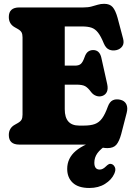

<svg xmlns="http://www.w3.org/2000/svg" viewBox="-20 -738 676 980"><path d="M25 -651Q25 -700 78.5 -700H405Q430 -700 447.2 -704.8Q464.5 -709.5 479.5 -714Q494.5 -718.5 511.5 -718.5Q540.5 -718.5 555 -701.8Q569.5 -685 580 -647.5L608.5 -540Q614.5 -517 604.5 -502.2Q594.5 -487.5 575.5 -482.5Q555 -477.5 537.8 -484.5Q520.5 -491.5 510 -516Q495 -553 480.2 -571.8Q465.5 -590.5 446.5 -596.8Q427.5 -603 398.5 -603H310.5V-403H363Q383 -403 393 -412.2Q403 -421.5 411 -444.5Q418.5 -466.5 429.8 -474.5Q441 -482.5 455.5 -482.5Q488 -482.5 497 -444.5L527 -309.5Q532.5 -284.5 525.5 -269.2Q518.5 -254 502.5 -248.5Q487 -243 471 -248.8Q455 -254.5 444 -269.5Q429 -290 414.8 -298Q400.5 -306 369 -306H310.5V-180.5Q310.5 -97 384 -97H408Q442.5 -97 464.2 -105Q486 -113 501.2 -134Q516.5 -155 530.5 -194Q539.5 -218.5 555.5 -226.2Q571.5 -234 593.5 -229Q616 -224 624.8 -206Q633.5 -188 626.5 -161.5L598.5 -53Q588.5 -16.5 573.8 0.8Q559 18 528 18Q504 18 482.5 9Q461 0 423.5 0H78.5Q25 0 25 -49Q25 -84.5 56 -101.5L71 -110Q85 -118 90 -127.2Q95 -136.5 95 -153V-547Q95 -563.5 90 -572.8Q85 -582 71 -590L56 -598.5Q25 -615.5 25 -651ZM511.5 -34 527 0Q492.5 22.5 477 44.2Q461.5 66 461.5 92.5Q461.5 127.5 489 127.5Q504.5 127.5 520 112Q528 104 535 100.2Q542 96.5 551 100Q560.5 103 566.5 116Q572.5 129 563 149.5Q549.5 179.5 516.2 200.5Q483 221.5 436 221.5Q380 221.5 351.5 195Q323 168.5 323 124Q323 69.5 366.8 32.2Q410.5 -5 511.5 -34Z"/></svg>

Font: Fraunces 144pt SuperSoft Black
Style: Regular
Weight: 900
Version: Version 1.000;[b76b70a41]